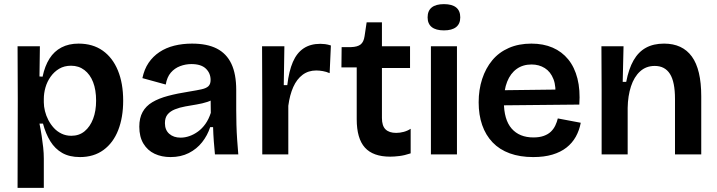

<svg xmlns="http://www.w3.org/2000/svg" viewBox="-20 -747 3471 929"><path d="M65 162 66 -268 65 -523H173L171 -377L186 -376Q197 -428 219.5 -463.5Q242 -499 277.5 -517.5Q313 -536 360 -536Q429 -536 477 -502Q525 -468 550.5 -406Q576 -344 576 -260Q576 -179 552 -117.5Q528 -56 481 -21.5Q434 13 367 13Q316 13 281 -7Q246 -27 223.5 -63.5Q201 -100 188 -149H171Q177 -120 181.5 -90.5Q186 -61 189 -33.5Q192 -6 192 20V162ZM325 -90Q363 -90 389.5 -112Q416 -134 430.5 -172Q445 -210 445 -260Q445 -312 430.5 -349.5Q416 -387 388.5 -408Q361 -429 324 -429Q291 -429 266.5 -414.5Q242 -400 225 -376Q208 -352 200 -324Q192 -296 192 -268V-252Q192 -232 197.5 -209.5Q203 -187 214 -166Q225 -145 240.5 -128Q256 -111 277.5 -100.5Q299 -90 325 -90Z M805 13Q762 13 728 -3Q694 -19 674 -52Q654 -85 654 -134Q654 -176 670 -205Q686 -234 717 -252.5Q748 -271 793 -283Q838 -295 896 -304Q933 -310 955.5 -315Q978 -320 988.5 -330Q999 -340 999 -360Q999 -393 976 -415Q953 -437 906 -437Q878 -437 851.5 -427Q825 -417 806.5 -395.5Q788 -374 782 -338L669 -369Q678 -412 699 -443Q720 -474 751.5 -495Q783 -516 823 -526Q863 -536 909 -536Q982 -536 1029 -512Q1076 -488 1099.5 -438.5Q1123 -389 1123 -311V-214Q1123 -180 1124 -143.5Q1125 -107 1127.5 -71Q1130 -35 1133 0H1020Q1017 -30 1014.5 -63.5Q1012 -97 1011 -132H997Q984 -92 958 -59Q932 -26 893.5 -6.5Q855 13 805 13ZM854 -81Q875 -81 896.5 -88.5Q918 -96 938 -110.5Q958 -125 974 -147.5Q990 -170 1000 -201L999 -279L1024 -276Q1008 -262 983.5 -254Q959 -246 931.5 -241.5Q904 -237 876.5 -232Q849 -227 826.5 -218Q804 -209 791 -193.5Q778 -178 778 -151Q778 -118 799 -99.5Q820 -81 854 -81Z M1249 0V-263L1248 -523H1356L1353 -335H1370Q1378 -403 1397 -447Q1416 -491 1449 -513Q1482 -535 1530 -535Q1541 -535 1553 -533.5Q1565 -532 1581 -527L1575 -393Q1559 -400 1542 -403Q1525 -406 1510 -406Q1472 -406 1444 -385Q1416 -364 1399 -326Q1382 -288 1375 -235V0Z M1868 11Q1785 11 1745.5 -33Q1706 -77 1706 -170V-421H1632L1633 -519H1678Q1710 -520 1725 -532Q1740 -544 1744 -572L1754 -639H1828V-523H1964V-418H1828V-176Q1828 -138 1845.5 -121Q1863 -104 1897 -104Q1915 -104 1933.5 -109Q1952 -114 1967 -124V-5Q1937 5 1912 8Q1887 11 1868 11Z M2065 0V-523H2191V0ZM2128 -600Q2089 -600 2069 -616Q2049 -632 2049 -663Q2049 -695 2069 -711Q2089 -727 2128 -727Q2167 -727 2187 -711Q2207 -695 2207 -663Q2207 -632 2187 -616Q2167 -600 2128 -600Z M2560 13Q2496 13 2446.5 -5Q2397 -23 2363.5 -58Q2330 -93 2313 -142Q2296 -191 2296 -252Q2296 -313 2313 -365Q2330 -417 2362 -455.5Q2394 -494 2442 -515Q2490 -536 2551 -536Q2609 -536 2654 -516.5Q2699 -497 2729.5 -459.5Q2760 -422 2774 -367Q2788 -312 2783 -241L2377 -237V-310L2706 -314L2666 -273Q2672 -328 2658 -364Q2644 -400 2616 -417.5Q2588 -435 2552 -435Q2510 -435 2480 -413.5Q2450 -392 2434 -352Q2418 -312 2418 -255Q2418 -168 2455.5 -125Q2493 -82 2561 -82Q2590 -82 2611 -89.5Q2632 -97 2645.5 -110Q2659 -123 2667 -140Q2675 -157 2679 -174L2790 -153Q2783 -116 2766 -85.5Q2749 -55 2721 -33Q2693 -11 2653 1Q2613 13 2560 13Z M2891 0V-311L2890 -523H2997L2993 -351H3010Q3022 -414 3045.5 -455Q3069 -496 3105.5 -516Q3142 -536 3193 -536Q3282 -536 3327.5 -473.5Q3373 -411 3373 -281V0H3246V-268Q3246 -351 3221.5 -389.5Q3197 -428 3148 -428Q3106 -428 3077 -401.5Q3048 -375 3033 -329Q3018 -283 3017 -225V0Z"/></svg>

Font: Bricolage Grotesque 28pt SemiBold
Style: Regular
Weight: 600
Version: Version 1.001;gftools[0.9.33.dev8+g029e19f]